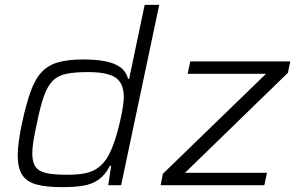

<svg xmlns="http://www.w3.org/2000/svg" viewBox="-20 -763 1223 791"><path d="M237 8Q170 8 130 -3Q90 -14 71.5 -42.5Q53 -71 53 -123Q53 -148 57.5 -181.5Q62 -215 71 -257Q88 -336 106.5 -387Q125 -438 152 -466.5Q179 -495 220 -506.5Q261 -518 323 -518Q376 -518 414 -510.5Q452 -503 475.5 -486Q499 -469 508 -438H512L576 -743H636L479 0H426L438 -80H433Q414 -43 387 -23.5Q360 -4 323 2Q286 8 237 8ZM257 -43Q304 -43 334.5 -50Q365 -57 385 -72.5Q405 -88 421 -112Q431 -128 441.5 -153.5Q452 -179 460.5 -208.5Q469 -238 475.5 -267Q482 -296 486 -321.5Q490 -347 490 -363Q490 -420 456.5 -443Q423 -466 343 -466Q289 -466 254 -459Q219 -452 197.5 -430.5Q176 -409 161 -367Q146 -325 132 -255Q123 -215 118 -184Q113 -153 113 -131Q113 -94 127 -75Q141 -56 173 -49.5Q205 -43 257 -43ZM642 0 651 -47 1076 -459H753L764 -510H1176L1166 -463L742 -51H1080L1069 0Z"/></svg>

Font: Saira SemiExpanded Light
Style: Italic
Weight: 300
Width: 6
Italic angle: -12°
Designer: Hector Gatti with collaboration of the Omnibus-Type team
Foundry: Omnibus-Type
Version: Version 1.101